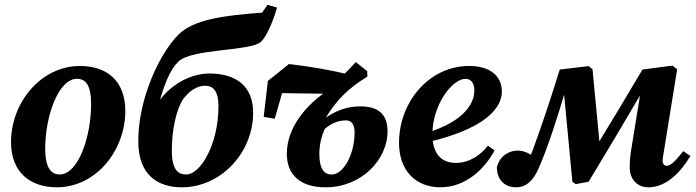

<svg xmlns="http://www.w3.org/2000/svg" viewBox="-20 -778 2946 813"><path d="M220.6 15.1C386.7 15.1 510.6 -141.1 510.6 -308C510.6 -439.6 428.2 -498.7 319.2 -498.7C152.1 -498.7 26.7 -343 26.7 -175.9C26.7 -44.7 112.1 15.1 220.6 15.1ZM232.6 -39.2C198.1 -39.2 171.4 -64.3 171.4 -149.2C171.4 -284.6 226.8 -444.4 306.1 -444.4C341.4 -444.4 365.8 -418.9 365.8 -338.1C365.8 -198.4 311.3 -39.2 232.6 -39.2Z M750.4 15.1C914.7 15.1 1051.9 -130.8 1051.9 -300.6C1051.9 -410 984.3 -466.8 865.5 -466.8C786.2 -466.8 670.4 -414.5 619.2 -286.6L639.3 -285.5C673.1 -427.7 702.7 -484.7 734.9 -516.9C791.1 -573.1 1044.6 -560.5 1085.6 -601.5C1108.6 -624.3 1134.1 -680.5 1153.1 -746.1L1112.8 -757.5L1089.8 -724.4C923.9 -712.6 798.5 -694.2 736.2 -632C654.4 -550.1 565.5 -359.8 565.5 -180.3C565.5 -33.2 651.7 15.1 750.4 15.1ZM769 -39.2C733.4 -39.2 707.6 -59.3 707.6 -141.1C707.6 -227.5 725.6 -310.9 754.5 -356.9C782.7 -395 815.7 -414.9 848 -414.9C885.3 -414.9 905.1 -389.1 905.1 -328.9C905.1 -166.3 828.6 -39.2 769 -39.2Z M1143.4 -275.5 1189.6 -436.2 1130.9 -384.2 1382.6 -380.7 1467.8 -459.9C1381.2 -481.6 1296.3 -495.9 1203.5 -506.9L1114.2 -435.1L1096.6 -283L1143.4 -275.5ZM1358.2 15.1C1514.8 15.1 1621 -105.9 1621 -221.3C1621 -288.1 1589.1 -327.6 1504.8 -327.6C1432.8 -327.6 1370.4 -295 1321.8 -248.6H1311.4L1337 -214.9C1373 -253.2 1409.1 -268.3 1445.3 -268.3C1466.8 -268.3 1481.5 -252.7 1481.5 -217.6C1481.5 -122.3 1433 -39 1384.9 -39C1349.9 -39 1332.2 -67.2 1332.2 -125.4C1332.2 -171.8 1343.7 -217.3 1370.8 -260.5L1359.6 -279.6C1404.1 -352 1447.6 -399 1535.6 -453.8L1534.8 -476.7L1486.9 -514.9L1401.5 -426.4L1399.4 -404.9L1376.5 -400.6C1270.8 -332.6 1194.5 -233.5 1194.5 -127.5C1194.5 -39.3 1249.6 15.1 1358.2 15.1Z M1844.6 15.1C1953 15.1 2033 -63.8 2074.3 -141.1L2046.3 -161.2C2015 -122.2 1969.3 -88.2 1910.6 -88.2C1848.5 -88.2 1810.9 -127.2 1810.9 -209C1810.9 -333.4 1894.4 -444.3 1951.5 -444.3C1972.4 -444.3 1988.6 -428 1988.6 -395.3C1988.6 -332.6 1933.9 -251.4 1749.8 -204.9L1752.4 -167.6C1991.5 -216.4 2105 -299.2 2105 -391C2105 -455.7 2055.4 -498.7 1966.4 -498.7C1797 -498.7 1669.6 -346.2 1669.6 -173C1669.6 -55.7 1740.4 15.1 1844.6 15.1Z M2164.8 15.1C2205.4 15.1 2236.7 -9.5 2260.7 -65.1C2278.7 -105.5 2299.1 -160.5 2318.2 -216.7C2339.1 -279 2357.9 -339.9 2376.1 -401.2L2366.5 -400.9L2403.6 -8.5L2417.9 1.6L2472.5 -8.5C2550.7 -138.1 2628.5 -268.1 2704.8 -398.8L2719.2 -422.8H2749L2705.5 -469.5L2654.1 -152.4C2649.3 -123.6 2646.5 -102.4 2646.5 -68.4C2646.5 -17.6 2679.7 15.1 2725.6 15.1C2803.8 15.1 2864.1 -51.9 2903.6 -117.6L2873.2 -138C2839.8 -95.8 2820.5 -76.1 2803.1 -76.1C2793.3 -76.1 2785.8 -83.3 2785.8 -96.6C2785.8 -109.3 2789.4 -124.3 2792.7 -146.5L2847.3 -484.4L2827.8 -500.2L2700.5 -483.6C2637.1 -376.5 2572.9 -269.1 2509.2 -165.1L2493.1 -140.2H2521.8L2488.9 -484.7L2472.7 -498L2350.3 -483.6C2325.3 -402.9 2298.2 -319.3 2268.6 -234C2246.6 -170.2 2227.6 -118.9 2207.5 -69L2225.2 -51.9L2262.1 -102.4C2218.8 -130 2198.7 -140.3 2171.8 -140.3C2133.9 -140.3 2095.3 -116.4 2083.9 -69.6C2084.6 -9.9 2123.6 15.1 2164.8 15.1Z"/></svg>

Font: Source Serif 4 Variable
Style: Italic
Weight: 400
Italic angle: -12°
Designer: Frank Grießhammer
Foundry: Adobe Systems Incorporated
Version: Version 4.004;hotconv 1.0.116;makeotfexe 2.5.65601